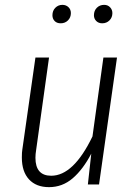

<svg xmlns="http://www.w3.org/2000/svg" viewBox="-20 -760 559 791"><path d="M70 -111Q70 -133 72 -144L126 -523H182L129 -143Q126 -125 126 -110Q126 -36 191 -36Q283 -36 361 -198L406 -523H462L388 0H342L356 -127Q322 -62 279.5 -25.5Q237 11 182 11Q129 11 99.5 -21Q70 -53 70 -111ZM196 -697Q196 -716 208 -728Q220 -740 237 -740Q252 -740 262 -730.5Q272 -721 272 -706Q272 -688 260 -676Q248 -664 230 -664Q214 -664 205 -673.5Q196 -683 196 -697ZM367 -697Q367 -716 379 -728Q391 -740 409 -740Q424 -740 433.5 -730Q443 -720 443 -706Q443 -688 431 -676Q419 -664 401 -664Q386 -664 376.5 -673.5Q367 -683 367 -697Z"/></svg>

Font: Fira Sans Condensed Light
Style: Italic
Weight: 300
Width: 3
Italic angle: -8°
Designer: Carrois Corporate & Edenspiekermann AG
Foundry: Carrois Corporate GbR & Edenspiekermann AG
Version: Version 4.203